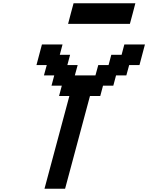

<svg xmlns="http://www.w3.org/2000/svg" viewBox="-20 -1145 899 1165"><path d="M250 0H375L525.9 -562.5H588.4L605 -625H667.5L684.1 -687.5H746.6L763.7 -750H826.2Q831.5 -770.5 842.8 -812.5Q854 -854.5 859.4 -875H734.4L717.8 -812.5H655.3L638.7 -750H576.2L559.1 -687.5H434.1L451.2 -750H388.7L405.3 -812.5H342.8L359.4 -875H234.4Q229 -854 217.8 -812.5Q206.5 -771 201.2 -750H263.7L246.6 -687.5H309.1L292.5 -625H355L338.4 -562.5H400.9ZM393.1 -1000H768.1Q773.9 -1020.5 784.9 -1062.3Q795.9 -1104 801.3 -1125H426.3Q420.4 -1104 409.4 -1062.3Q398.4 -1020.5 393.1 -1000Z"/></svg>

Font: Faithful 32x
Style: Oblique
Weight: 400
Foundry: Faithful Resource Pack
Version: Version 1.0; January 27, 2023